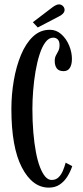

<svg xmlns="http://www.w3.org/2000/svg" viewBox="-20 -847 380 877"><path d="M203 10Q128 10 80 -82Q32 -174 32 -349Q32 -415 43 -479.2Q54 -543.5 75.8 -596Q97.5 -648.5 130.5 -679.8Q163.5 -711 207.5 -711Q237.5 -711 260.2 -690.5Q283 -670 295.8 -639.2Q308.5 -608.5 308.5 -578Q308.5 -551.5 299 -536.8Q289.5 -522 270.5 -522Q249 -522 239.5 -534.5Q230 -547 230 -569Q230 -583.5 235.5 -593.8Q241 -604 246.5 -614.5Q252 -625 252 -641Q252 -658.5 243.8 -666.8Q235.5 -675 223 -675Q203 -675 187.5 -654.2Q172 -633.5 160.8 -598.5Q149.5 -563.5 142.2 -520.8Q135 -478 131.5 -433.5Q128 -389 128 -350Q128 -292.5 132.2 -242.5Q136.5 -192.5 144 -152.5Q151.5 -112.5 162.5 -84Q173.5 -55.5 186.8 -40.2Q200 -25 216 -25Q234.5 -25 246.8 -36.5Q259 -48 266.8 -66Q274.5 -84 280 -104L310 -88Q301 -61.5 286.8 -39.2Q272.5 -17 252 -3.5Q231.5 10 203 10ZM152.5 -721.5 130 -745.5 220 -814Q227.5 -819.5 235 -823.2Q242.5 -827 249.5 -827Q257 -827 262.8 -823.2Q268.5 -819.5 272 -813.5Q275 -808 275 -802Q275 -792.5 267 -784.2Q259 -776 246.5 -770.5Z"/></svg>

Font: Imbue Thin 10pt Medium
Style: Regular
Weight: 500
Version: Version 1.102